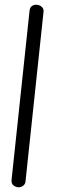

<svg xmlns="http://www.w3.org/2000/svg" viewBox="-20 -792 246 812"><path d="M59 0Q47 0 37 -8Q27 -16 29 -32L105 -747Q107 -761 115 -766.5Q123 -772 133 -772Q146 -772 156 -763.5Q166 -755 164 -741L88 -26Q87 -13 78 -6.5Q69 0 59 0Z"/></svg>

Font: Edu NSW ACT Foundation
Style: Regular
Weight: 400
Designer: Tina and Corey Anderson
Foundry: Google for Education
Version: Version 1.003